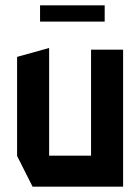

<svg xmlns="http://www.w3.org/2000/svg" viewBox="-20 -699 525 719"><path d="M102 0 44 -115V-486L163 -519H164V-116H321V-513H441V0ZM130 -618V-679H372V-618Z"/></svg>

Font: Foldit Thin Medium
Style: Regular
Weight: 500
Version: Version 1.003